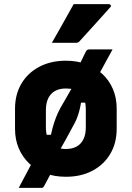

<svg xmlns="http://www.w3.org/2000/svg" viewBox="-20 -847 640 933"><path d="M527 -607Q514 -583 501 -559.5Q488 -536 476.5 -514.5Q465 -493 453 -472L471 -348H366L376 -371Q374 -340 365 -307Q356 -274 344 -251Q322 -210 298.5 -167Q275 -124 251 -83Q251 -76 251.5 -68Q252 -60 252 -52Q242 -32 231 -11.5Q220 9 210.5 27Q201 45 194 58Q191 63 188.5 64.5Q186 66 180 66Q176 66 160 66Q144 66 125 66Q106 66 90.5 66Q75 66 71 66Q80 49 93.5 23.5Q107 -2 120 -26.5Q133 -51 140 -64L169 -192H232L224 -172Q228 -197 235 -223.5Q242 -250 252 -276Q262 -302 274 -323Q296 -361 316.5 -397Q337 -433 356 -465Q353 -470 350 -475.5Q347 -481 344 -486Q357 -514 369.5 -539.5Q382 -565 393 -588Q399 -601 403 -604Q407 -607 415 -607Q423 -607 439 -607Q455 -607 473.5 -607Q492 -607 507 -607Q522 -607 527 -607ZM300 -552Q355 -552 400 -535Q445 -518 478 -487Q511 -456 529 -413.5Q547 -371 547 -319V-221Q547 -152 516 -99.5Q485 -47 429.5 -17.5Q374 12 300 12Q245 12 199.5 -5Q154 -22 121.5 -53Q89 -84 71 -126.5Q53 -169 53 -221V-319Q53 -388 84 -440.5Q115 -493 171 -522.5Q227 -552 300 -552ZM300 -417Q269 -417 247.5 -405Q226 -393 214.5 -369.5Q203 -346 203 -312V-228Q203 -202 210 -182Q217 -162 230 -148Q242 -136 260 -129.5Q278 -123 300 -123Q331 -123 352.5 -135Q374 -147 385.5 -170.5Q397 -194 397 -228V-312Q397 -341 391 -361Q385 -381 372 -394Q360 -406 342 -411.5Q324 -417 300 -417ZM338 -827Q385 -827 424 -827Q463 -827 509 -827Q515 -827 518 -822Q521 -817 516 -812Q491 -784 468 -758.5Q445 -733 421 -706.5Q397 -680 367 -647Q365 -644 360.5 -641.5Q356 -639 350 -639Q318 -639 289.5 -639Q261 -639 232 -639Q250 -670 267.5 -701Q285 -732 302.5 -763.5Q320 -795 338 -827Z"/></svg>

Font: Recursive Monospace ExtraBold
Style: Regular
Weight: 800
Version: Version 1.047